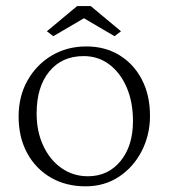

<svg xmlns="http://www.w3.org/2000/svg" viewBox="-20 -624 571 650"><path d="M269.5 6.8Q203.1 6.8 151.9 -22.9Q100.6 -52.7 71.8 -106Q43 -159.2 43 -229.5Q43 -297.9 73 -351.3Q103 -404.8 154.8 -435.8Q206.5 -466.8 272.5 -466.8Q335.9 -466.8 384.5 -437Q433.1 -407.2 460.4 -354.5Q487.8 -301.8 487.8 -231.9Q487.8 -167.5 460 -113Q432.1 -58.6 383.1 -25.9Q334 6.8 269.5 6.8ZM277.8 -27.3Q345.7 -27.3 387.9 -78.6Q430.2 -129.9 430.2 -213.9Q430.2 -278.3 408.9 -327.9Q387.7 -377.4 350.1 -405.8Q312.5 -434.1 263.2 -434.1Q189.5 -434.1 146.7 -381.8Q104 -329.6 104 -240.2Q104 -178.7 126.5 -130.6Q148.9 -82.5 188.2 -54.9Q227.5 -27.3 277.8 -27.3ZM389.6 -518.1 367.7 -501.5 241.2 -575.7H287.1L160.6 -501.5L138.7 -518.1L241.2 -603.5H287.1Z"/></svg>

Font: Lateef ExtraLight
Style: Regular
Weight: 200
Designer: SIL International
Foundry: SIL International
Version: Version 4.200